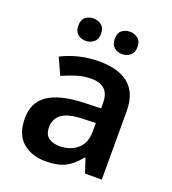

<svg xmlns="http://www.w3.org/2000/svg" viewBox="-137 -847 862 961"><g transform="rotate(20 294.0 -367.0)"><path d="M297 -552Q402 -552 456.5 -506Q511 -460 511 -364V0H422L397 -75H393Q358 -31 319 -10.5Q280 10 213 10Q140 10 92 -31Q44 -72 44 -158Q44 -242 105.5 -284Q167 -326 292 -331L386 -334V-361Q386 -412 361 -434.5Q336 -457 291 -457Q250 -457 212.5 -445Q175 -433 138 -417L98 -505Q138 -526 189.5 -539Q241 -552 297 -552ZM320 -254Q237 -251 205 -225.5Q173 -200 173 -157Q173 -118 195.5 -101.5Q218 -85 255 -85Q310 -85 348 -116.5Q386 -148 386 -210V-256ZM137 -684Q137 -716 154.5 -730Q172 -744 197 -744Q221 -744 239.5 -730Q258 -716 258 -684Q258 -654 239.5 -639.5Q221 -625 197 -625Q172 -625 154.5 -639.5Q137 -654 137 -684ZM331 -684Q331 -716 348.5 -730Q366 -744 391 -744Q415 -744 433.5 -730Q452 -716 452 -684Q452 -654 433.5 -639.5Q415 -625 391 -625Q366 -625 348.5 -639.5Q331 -654 331 -684Z"/></g></svg>

Font: Noto Sans SemiBold
Style: Regular
Weight: 600
Designer: Monotype Design Team
Foundry: Monotype Imaging Inc.
Version: Version 2.007